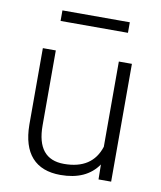

<svg xmlns="http://www.w3.org/2000/svg" viewBox="-81 -773 712 848"><g transform="rotate(10 274.5 -349.5)"><path d="M416 -66.9Q363.3 9.8 247.6 9.8Q163.1 9.8 119.1 -39.3Q75.2 -88.4 74.2 -184.6V-528.3H132.3V-191.9Q132.3 -41 254.4 -41Q381.3 -41 415 -146V-528.3H473.6V0H417ZM432.6 -660.2H130.4V-707.5H432.6Z"/></g></svg>

Font: SteelSelectRoboto
Style: Regular
Weight: 300
Designer: Google
Version: Version 2.137; 2017